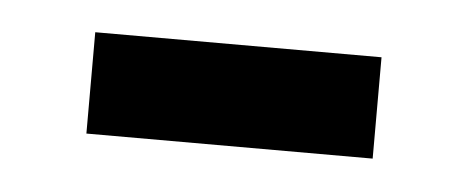

<svg xmlns="http://www.w3.org/2000/svg" viewBox="-25 -372 366 151"><g transform="rotate(5 158.5 -297.0)"><path d="M46 -337H272V-257H46Z"/></g></svg>

Font: Noto Sans Bengali UI SemiCondensed
Style: Regular
Weight: 400
Width: 4
Designer: Jelle Bosma - Monotype Design Team
Foundry: Monotype Imaging Inc.
Version: Version 2.003